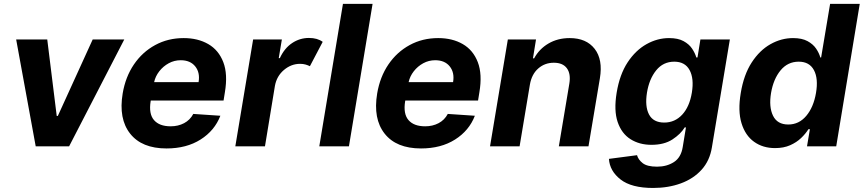

<svg xmlns="http://www.w3.org/2000/svg" viewBox="-20 -747 4408 980"><path d="M614.3 -545.5 332.7 0H162.3L62.5 -545.5H221.2L269.5 -155.2H275.2L453.1 -545.5Z M829.9 10.7Q703.8 10.7 644.2 -65Q584.5 -140.6 606.2 -270.2Q620.4 -354.4 663.5 -418Q706.7 -481.5 772 -517Q837.4 -552.6 917.6 -552.6Q990.1 -552.6 1043 -522Q1095.9 -491.5 1119.7 -429.9Q1143.5 -368.3 1127.8 -275.6L1121.1 -234H749.6L748.9 -230.1Q738.6 -165.8 766 -134.1Q793.3 -102.3 851.2 -102.3Q889.2 -102.3 919.6 -118.3Q949.9 -134.2 966.6 -165.5L1104.8 -156.2Q1075.6 -80.3 1003.7 -34.8Q931.8 10.7 829.9 10.7ZM766.7 -327.8H993.6Q1001.8 -376.4 976.6 -408Q951.3 -439.6 902.3 -439.6Q869.7 -439.6 841.3 -424.2Q812.9 -408.7 793 -383.2Q773.1 -357.6 766.7 -327.8Z M1181.1 0 1272 -545.5H1418.7L1402.7 -450.3H1408.4Q1431.8 -501.1 1471.1 -527.2Q1510.3 -553.3 1556.8 -553.3Q1600.1 -553.3 1627.1 -533.4L1561.8 -409.1Q1551.8 -414.1 1539.6 -417.6Q1527.3 -421.2 1511.7 -421.2Q1466.3 -421.2 1429.3 -389.9Q1392.4 -358.7 1383.2 -308.6L1332.4 0Z M1881.7 -727.3 1761 0H1609.7L1730.5 -727.3Z M2128.9 10.7Q2002.8 10.7 1943.2 -65Q1883.5 -140.6 1905.2 -270.2Q1919.4 -354.4 1962.5 -418Q2005.7 -481.5 2071 -517Q2136.4 -552.6 2216.6 -552.6Q2289.1 -552.6 2342 -522Q2394.9 -491.5 2418.7 -429.9Q2442.5 -368.3 2426.8 -275.6L2420.1 -234H2048.7L2047.9 -230.1Q2037.6 -165.8 2065 -134.1Q2092.3 -102.3 2150.2 -102.3Q2188.2 -102.3 2218.6 -118.3Q2248.9 -134.2 2265.6 -165.5L2403.8 -156.2Q2374.6 -80.3 2302.7 -34.8Q2230.8 10.7 2128.9 10.7ZM2065.7 -327.8H2292.6Q2300.8 -376.4 2275.6 -408Q2250.4 -439.6 2201.3 -439.6Q2168.7 -439.6 2140.3 -424.2Q2111.9 -408.7 2092 -383.2Q2072.1 -357.6 2065.7 -327.8Z M2684.7 -315.3 2632.1 0H2481.2L2572.1 -545.5H2715.9L2700.3 -449.2H2706.3Q2732.2 -497.2 2779.5 -524.9Q2826.7 -552.6 2887.8 -552.6Q2972.7 -552.6 3015.3 -497.7Q3057.9 -442.8 3041.9 -347.3L2983.7 0H2832.4L2886 -320.3Q2894.2 -370.4 2873.4 -398.6Q2852.6 -426.8 2806.8 -426.8Q2760.7 -426.8 2727.3 -397.5Q2693.9 -368.3 2684.7 -315.3Z M3313.6 212.4Q3202.8 212.4 3147.4 169Q3092 125.7 3088.1 63.9L3231.5 45.1Q3237.6 67.8 3260.5 85.8Q3283.4 103.7 3333.8 103.7Q3383.2 103.7 3419.7 80.3Q3456.3 56.8 3464.8 3.2L3481.2 -96.6H3474.8Q3454.5 -62.9 3412.3 -35.3Q3370 -7.8 3305 -7.8Q3243.6 -7.8 3198.2 -36.6Q3152.7 -65.3 3132.6 -124.3Q3112.6 -183.2 3127.5 -273.8Q3142.8 -366.8 3183.4 -428.6Q3224.1 -490.4 3279.7 -521.5Q3335.2 -552.6 3394.9 -552.6Q3440.7 -552.6 3468.9 -537.1Q3497.2 -521.7 3512.4 -498.9Q3527.7 -476.2 3534.1 -453.8H3540.1L3555 -545.5H3705.3L3613.6 5.3Q3602.6 73.5 3560.9 119.5Q3519.2 165.5 3455.3 188.9Q3391.3 212.4 3313.6 212.4ZM3370.4 -121.4Q3424.7 -121.4 3462.2 -161.9Q3499.6 -202.4 3511.4 -274.5Q3523.1 -346.2 3499.8 -389.2Q3476.6 -432.2 3421.5 -432.2Q3365.1 -432.2 3329.4 -388.1Q3293.7 -344.1 3282.3 -274.5Q3271 -203.8 3292.8 -162.6Q3314.6 -121.4 3370.4 -121.4Z M4248.2 0 4368.3 -727.3H4217L4171.2 -453.8H4167Q4160.9 -476.2 4145.5 -498.9Q4130.1 -521.7 4101.7 -537.1Q4073.2 -552.6 4027.8 -552.6Q3967.8 -552.6 3912.6 -521.5Q3857.3 -490.4 3816.8 -428.1Q3776.3 -365.8 3760.9 -272Q3745.6 -180.8 3764.8 -118.1Q3784 -55.4 3828.9 -23.3Q3873.8 8.9 3936 8.9Q3980 8.9 4012.9 -5.7Q4045.8 -20.2 4068.9 -42.4Q4092.1 -64.6 4106.3 -87.4H4113.8L4099.1 0ZM4145 -272.7Q4132.6 -199.9 4095.4 -155.7Q4058.2 -111.5 4003.5 -111.5Q3947.4 -111.5 3925.6 -156.4Q3903.7 -201.3 3915.6 -272.7Q3927.7 -343.8 3964.2 -388Q4000.7 -432.2 4056.8 -432.2Q4111.5 -432.2 4134.5 -389Q4157.5 -345.9 4145 -272.7Z"/></svg>

Font: Inter UI
Style: Bold Italic
Weight: 700
Italic angle: 9.39999°
Designer: Rasmus Andersson
Foundry: rsms
Version: 3.2;8d6f07862